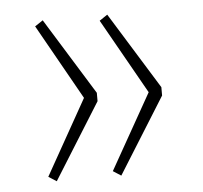

<svg xmlns="http://www.w3.org/2000/svg" viewBox="-40 -551 555 524"><g transform="rotate(-5 237.5 -288.5)"><path d="M95.2 -508.8 225.1 -298.8V-275.9L95.2 -67.9L73.2 -82L189 -288.1L73.2 -494.1ZM272 -508.8 401.9 -298.8V-275.9L272 -67.9L250 -82L366.2 -288.1L250 -494.1Z"/></g></svg>

Font: Fira Sans Compressed UltraLight
Style: Regular
Weight: 200
Width: 1
Designer: Carrois Corporate & Edenspiekermann AG
Foundry: Carrois Corporate GbR & Edenspiekermann AG
Version: Version 4.203;PS 004.203;hotconv 1.0.88;makeotf.lib2.5.64775